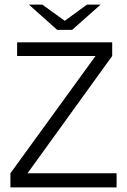

<svg xmlns="http://www.w3.org/2000/svg" viewBox="-20 -810 548 830"><path d="M484 -61V0H25V-61L393 -568H54V-627H465V-568L99 -61ZM105 -790H163L260 -720L356 -790H415L292 -681H227Z"/></svg>

Font: Blinker Light
Style: Regular
Weight: 300
Designer: Juergen Huber
Foundry: supertype
Version: Version 1.017;hotconv 1.0.117;makeotfexe 2.5.65602